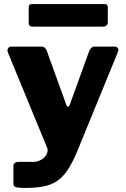

<svg xmlns="http://www.w3.org/2000/svg" viewBox="-20 -759 618 944"><path d="M103 165Q72 165 59 161.5Q46 158 46 145V55Q46 48 52 42.5Q58 37 74 37H143Q161 37 176 30Q191 23 200 13Q209 3 212.5 -9Q216 -21 212 -32L18 -503Q15 -514 20 -522Q25 -530 36 -530H184Q193 -530 199.5 -524.5Q206 -519 209 -512L306 -244Q309 -235 314 -234.5Q319 -234 323 -244L420 -512Q424 -519 430 -524.5Q436 -530 444 -530H544Q555 -530 559.5 -522Q564 -514 560 -504L360 -16Q336 42 312 77.5Q288 113 259 132Q230 151 192 158Q154 165 103 165ZM510 -723V-650Q510 -628 484 -628H141Q130 -628 125.5 -633Q121 -638 121 -648V-721Q121 -739 135 -739H496Q510 -739 510 -723Z"/></svg>

Font: Libre Franklin Thin ExtraBold
Style: Regular
Weight: 800
Version: Version 3.000